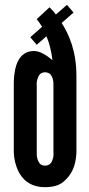

<svg xmlns="http://www.w3.org/2000/svg" viewBox="-20 -766 369 794"><path d="M185 -736C188 -733 190 -730 193 -727C196 -724 199 -721 202 -718C205 -714 208 -710 211 -706L257 -746L284 -714L235 -671C266 -623 296 -553 296 -453V-133C293 -80 277 -43 242 -14C224 1 199 8 166 8C101 8 69 -28 53 -64C44 -85 38 -109 37 -136V-419C37 -428 37 -463 47 -495C57 -526 77 -555 121 -555C144 -555 170 -540 197 -517C192 -558 183 -591 172 -616L132 -581L105 -612L154 -655C147 -666 142 -674 138 -679C135 -682 133 -684 132 -687ZM201 -411C202 -432 198 -447 188 -459C183 -464 175 -467 166 -467C147 -467 139 -454 135 -439C132 -431 131 -422 132 -411V-136C131 -115 136 -100 145 -89C150 -84 157 -81 166 -81C185 -81 194 -93 198 -108C201 -116 202 -125 201 -136Z"/></svg>

Font: League Gothic
Style: Regular
Weight: 400
Designer: The League of Moveable Type
Version: Version 1.560;PS 001.560;hotconv 1.0.56;makeotf.lib2.0.21325